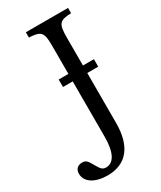

<svg xmlns="http://www.w3.org/2000/svg" viewBox="-361 -854 1006 1199"><g transform="rotate(-30 142.0 -255.0)"><path d="M145 43V-412H250V-358H75V-412H145V-618C145 -711 131 -728 45 -732V-770H349V-732C263 -729 250 -712 250 -611V-412H329V-358H250V2C250 170 177 260 41 260C-49 260 -110 221 -110 162C-110 129 -91 110 -58 110C-30 110 -21 124 -2 157C20 195 29 212 58 212C114 212 145 151 145 43Z"/></g></svg>

Font: Libre Baskerville
Style: Regular
Weight: 400
Designer: Pablo Impallari, Rodrigo Fuenzalida
Foundry: Pablo Impallari, Rodrigo Fuenzalida
Version: Version 1.051;Glyphs 3.2.3 (3260)